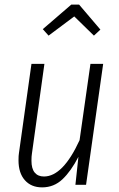

<svg xmlns="http://www.w3.org/2000/svg" viewBox="-20 -799 513 830"><path d="M60 -106Q60 -127 62 -138L116 -523H172L118 -135Q116 -124 116 -104Q116 -70 130 -53Q144 -36 170 -36Q252 -36 324 -193L371 -523H426L352 0H306L319 -121Q287 -59 250 -24Q213 11 162 11Q115 11 87.5 -20Q60 -51 60 -106ZM190 -645 165 -673 288 -779H322L414 -671L386 -645L301 -728Z"/></svg>

Font: Fira Sans Extra Condensed Light
Style: Italic
Weight: 300
Width: 3
Italic angle: -8°
Designer: Carrois Corporate & Edenspiekermann AG
Foundry: Carrois Corporate GbR & Edenspiekermann AG
Version: Version 4.203